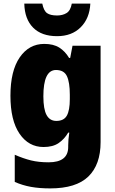

<svg xmlns="http://www.w3.org/2000/svg" viewBox="-20 -807 639 1067"><path d="M226 -563Q277 -563 309.5 -542.5Q342 -522 364 -485H370L383 -553H539V-17Q539 108 471 174Q403 240 259 240Q199 240 152 231.5Q105 223 62 204V53Q110 74 152.5 84.5Q195 95 250 95Q359 95 359 10V1Q359 -13 360.5 -32.5Q362 -52 365 -70H359Q338 -34 306 -12Q274 10 222 10Q139 10 88.5 -64Q38 -138 38 -275Q38 -413 89.5 -488Q141 -563 226 -563ZM291 -418Q221 -418 221 -272Q221 -200 239 -167.5Q257 -135 293 -135Q335 -135 351.5 -164.5Q368 -194 368 -256V-281Q368 -349 352 -383.5Q336 -418 291 -418ZM482 -787Q478 -705 428.5 -655.5Q379 -606 297 -606Q211 -606 164 -653.5Q117 -701 115 -787H215Q223 -747 241.5 -734Q260 -721 297 -721Q328 -721 350 -734.5Q372 -748 379 -787Z"/></svg>

Font: Noto Sans Ethiopic SemiCondensed Black
Style: Regular
Weight: 900
Width: 4
Designer: Monotype Design Team
Foundry: Monotype Imaging Inc.
Version: Version 2.102; ttfautohint (v1.8.4.7-5d5b)